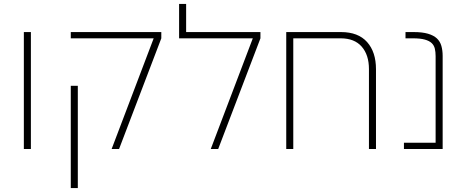

<svg xmlns="http://www.w3.org/2000/svg" viewBox="-20 -762 2379 982"><path d="M102 -598H138V0H102Z M766 -566H342V-598H805V-566L589 0H551ZM342 -323H378V200H342Z M1273 -566H896V-742H932V-598H1312V-566L1096 0H1058Z M1444 -598H1724Q1812 -598 1857.5 -547Q1903 -496 1903 -408V0H1867V-409Q1867 -481 1830 -523.5Q1793 -566 1722 -566H1480V0H1444Z M2046 -32H2208V-475Q2208 -496 2204 -513Q2200 -530 2188 -541.5Q2176 -553 2153 -559.5Q2130 -566 2092 -566H2054V-598H2096Q2140 -598 2169 -589.5Q2198 -581 2214.5 -565.5Q2231 -550 2237.5 -527Q2244 -504 2244 -476V0H2046Z"/></svg>

Font: IBM Plex Sans Hebrew ExtraLight
Style: Regular
Weight: 200
Designer: Mike Abbink, Paul van der Laan, Pieter van Rosmalen, Yanek Iontef
Foundry: Bold Monday
Version: Version 1.2